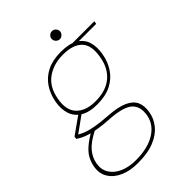

<svg xmlns="http://www.w3.org/2000/svg" viewBox="-287 -762 1102 1102"><g transform="rotate(-45 264.0 -210.5)"><path d="M162 232Q99 232 53 211.5Q7 191 -16 154Q-39 117 -30 66Q-24 35 -10 10Q4 -15 31.5 -38.5Q59 -62 104 -89L124 -78Q57 -44 28.5 -10Q0 24 -7 64Q-15 108 5.5 141.5Q26 175 68 193.5Q110 212 166 212Q262 212 322 175Q382 138 393 75Q404 11 368 -22Q332 -55 228 -62Q178 -65 142.5 -70.5Q107 -76 82 -83.5Q57 -91 40 -99.5Q23 -108 10 -117L12 -133L118 -208L139 -201L25 -119L21 -133Q34 -128 47.5 -120.5Q61 -113 81.5 -106Q102 -99 137.5 -92.5Q173 -86 232 -82Q310 -77 352.5 -57.5Q395 -38 409 -5.5Q423 27 415 72Q408 115 379 151.5Q350 188 297 210Q244 232 162 232ZM236 -171Q171 -171 132.5 -195Q94 -219 81 -260Q68 -301 77 -351Q87 -406 114.5 -446.5Q142 -487 188 -510Q234 -533 300 -533Q368 -533 406.5 -510Q445 -487 457.5 -446.5Q470 -406 460 -351Q451 -301 424 -260Q397 -219 350.5 -195Q304 -171 236 -171ZM241 -191Q325 -191 375.5 -232.5Q426 -274 439 -352Q454 -435 417 -474Q380 -513 297 -513Q221 -513 166.5 -474Q112 -435 98 -352Q84 -272 124 -231.5Q164 -191 241 -191ZM387 -503 381 -521H561L558 -503ZM349 -588Q336 -588 326 -597.5Q316 -607 316 -621Q316 -634 325.5 -643.5Q335 -653 349 -653Q362 -653 371.5 -643Q381 -633 381 -621Q381 -608 371 -598Q361 -588 349 -588Z"/></g></svg>

Font: DM Sans 10pt Thin
Style: Italic
Weight: 250
Italic angle: -10°
Version: Version 4.004;gftools[0.9.30]